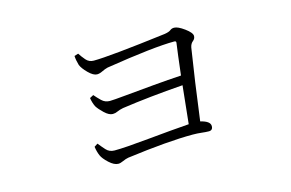

<svg xmlns="http://www.w3.org/2000/svg" viewBox="-66 -616 1133 748"><g transform="rotate(-15 500.0 -242.0)"><path d="M272 -111Q283 -97 296 -82.5Q309 -68 330 -68Q371 -68 468 -77.5Q565 -87 635 -92L651 -245Q514 -235 404 -219Q389 -216 379.5 -211.5Q370 -207 360 -207Q345 -207 327 -224Q309 -241 301 -254Q293 -270 290 -290L305 -298Q316 -285 329.5 -272Q343 -259 362 -259Q375 -259 427 -264Q479 -269 541.5 -274.5Q604 -280 655 -283Q665 -369 671 -411Q672 -418 664 -418Q582 -418 387 -387Q375 -384 363 -378Q351 -372 341 -372Q326 -372 306.5 -391.5Q287 -411 281 -426Q275 -446 274 -464L290 -469Q299 -455 311 -441Q323 -427 342 -427Q404 -427 636 -456Q654 -459 660.5 -464.5Q667 -470 677 -470Q692 -470 718 -451Q744 -432 744 -419Q744 -408 734.5 -400.5Q725 -393 722 -378Q702 -253 681 -91Q720 -82 720 -62Q720 -44 702 -45Q692 -45 675 -47Q658 -49 639 -49Q540 -49 374 -27Q363 -25 351 -19.5Q339 -14 331 -14Q314 -14 294 -32.5Q274 -51 268 -65Q261 -81 258 -102Z"/></g></svg>

Font: Minh Nguyen ExtraLight
Style: Regular
Weight: 250
Designer: Ryoko NISHIZUKA 西塚涼子 (kana & ideographs); Frank Grießhammer (Latin, Greek & Cyrillic); Wenlong ZHANG 张文龙 (bopomofo); San
Foundry: Adobe
Version: Version 1.100;July 7, 2023;FontCreator 14.0.0.2814 64-bit